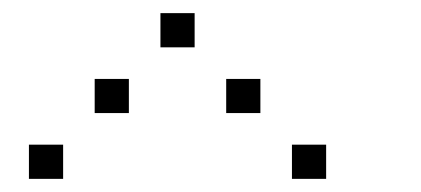

<svg xmlns="http://www.w3.org/2000/svg" viewBox="-20 -696 640 292"><path d="M225 -676Q224 -676 224 -676Q224 -676 224 -675V-625Q224 -624 224 -624Q224 -624 225 -624H275Q276 -624 276 -624Q276 -624 276 -625V-675Q276 -676 276 -676Q276 -676 275 -676ZM125 -576Q124 -576 124 -576Q124 -576 124 -575V-525Q124 -524 124 -524Q124 -524 125 -524H175Q176 -524 176 -524Q176 -524 176 -525V-575Q176 -576 176 -576Q176 -576 175 -576ZM325 -576Q324 -576 324 -576Q324 -576 324 -575V-525Q324 -524 324 -524Q324 -524 325 -524H375Q376 -524 376 -524Q376 -524 376 -525V-575Q376 -576 376 -576Q376 -576 375 -576ZM25 -476Q24 -476 24 -476Q24 -476 24 -475V-425Q24 -424 24 -424Q24 -424 25 -424H75Q76 -424 76 -424Q76 -424 76 -425V-475Q76 -476 76 -476Q76 -476 75 -476ZM425 -476Q424 -476 424 -476Q424 -476 424 -475V-425Q424 -424 424 -424Q424 -424 425 -424H475Q476 -424 476 -424Q476 -424 476 -425V-475Q476 -476 476 -476Q476 -476 475 -476Z"/></svg>

Font: Doto
Style: Regular
Weight: 400
Monospace: yes
Version: Version 1.000